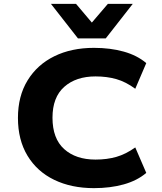

<svg xmlns="http://www.w3.org/2000/svg" viewBox="-20 -964 840 995"><path d="M467 11Q350 11 261 -32Q172 -75 122.5 -157Q73 -239 73 -353Q73 -466 123 -547.5Q173 -629 261.5 -672.5Q350 -716 467 -716Q552 -716 621.5 -696.5Q691 -677 738 -637L681 -504Q632 -540 583 -554Q534 -568 475 -568Q374 -568 313 -514Q252 -460 252 -354Q252 -246 312.5 -191.5Q373 -137 475 -137Q534 -137 583 -151Q632 -165 681 -200L738 -68Q691 -28 621.5 -8.5Q552 11 467 11ZM384 -765 244 -944H374L456 -847L539 -944H668L528 -765Z"/></svg>

Font: Nunito Sans 7pt SemiExpanded ExtraBold
Style: Regular
Weight: 800
Width: 6
Designer: Vernon Adams
Foundry: Vernon Adams
Version: Version 3.101;gftools[0.9.27]